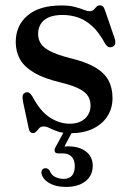

<svg xmlns="http://www.w3.org/2000/svg" viewBox="-20 -500 505 738"><path d="M232 -5.5H264L223.5 71L204 64.5Q211.5 63.5 220.2 63Q229 62.5 241 62.5Q285.5 62.5 311 82.8Q336.5 103 336.5 137.5Q336.5 174 309 196.2Q281.5 218.5 233.5 218.5Q193.5 218.5 167.5 202.5Q141.5 186.5 139 163.5Q139 156 143.2 151.5Q147.5 147 153 146.5Q159 146 163.5 148.8Q168 151.5 171 156Q177.5 173 192.2 180.2Q207 187.5 224.5 187.5Q267.5 187.5 267.5 137.5Q267.5 115.5 255.5 102.5Q243.5 89.5 220.5 89.5H203.5Q193.5 89.5 190.8 83.2Q188 77 192 68.5ZM248 -24.5Q285 -24.5 306.5 -44.2Q328 -64 328 -94.5Q328 -114 319 -129.5Q310 -145 286.2 -157.8Q262.5 -170.5 219 -181.5Q150 -197.5 111 -220.8Q72 -244 56.2 -273.5Q40.5 -303 40.5 -338.5Q40.5 -402 86 -440.5Q131.5 -479 215.5 -479Q247 -479 267.5 -473.5Q288 -468 301.5 -462.5Q315 -457 325 -457Q335 -457 340.2 -462.5Q345.5 -468 350.5 -473.8Q355.5 -479.5 364.5 -479.5Q370.5 -479.5 375.2 -475.5Q380 -471.5 383.5 -460.5L420 -354.5Q424.5 -341.5 422.8 -332.5Q421 -323.5 412 -320Q402.5 -316.5 396 -320Q389.5 -323.5 383.5 -333Q361.5 -374.5 335.5 -398.5Q309.5 -422.5 280.8 -432.5Q252 -442.5 221 -442.5Q173.5 -442.5 150 -422.8Q126.5 -403 126.5 -369.5Q126.5 -349.5 136.5 -333.2Q146.5 -317 173 -303.2Q199.5 -289.5 248 -277Q309 -262.5 345 -241.5Q381 -220.5 396.8 -191.2Q412.5 -162 412.5 -123Q412.5 -83.5 392.8 -53Q373 -22.5 337 -5.2Q301 12 252 12Q221.5 12 202.5 5.5Q183.5 -1 171 -7.5Q158.5 -14 147 -14Q137 -14 131 -7.5Q125 -1 119.8 5.2Q114.5 11.5 106.5 11.5Q100.5 11.5 96.5 7.5Q92.5 3.5 90.5 -6L69 -106.5Q65.5 -124 67.2 -132.2Q69 -140.5 77 -144Q86 -147.5 92.8 -142.8Q99.5 -138 106.5 -126Q135 -72 171.8 -48.2Q208.5 -24.5 248 -24.5Z"/></svg>

Font: Fraunces 17pt
Style: Regular
Weight: 400
Version: Version 1.000;[b76b70a41]